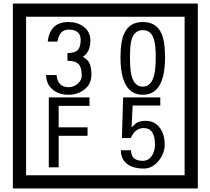

<svg xmlns="http://www.w3.org/2000/svg" viewBox="-20 -980 1195 1090"><path d="M1103 90H53V-960H1103ZM1028 15V-885H128V15ZM499 -556Q499 -504 460.5 -473Q422 -442 369 -442Q314 -442 280 -471Q242 -502 242 -554H301Q307 -485 370 -485Q398 -485 421 -504.5Q444 -524 444 -552Q444 -597 426 -616Q408 -635 363 -635V-679Q405 -679 421.5 -696Q438 -713 438 -754Q438 -812 369 -812Q318 -812 306 -744H251Q264 -855 368 -855Q419 -855 454 -829Q493 -800 493 -750Q493 -685 451 -658Q475 -642 483 -630Q499 -605 499 -556ZM917 -656Q917 -442 791 -442Q664 -442 664 -656Q664 -744 685 -789Q714 -855 791 -855Q868 -855 897 -789Q917 -745 917 -656ZM864 -656Q864 -723 855 -752Q840 -809 791 -809Q742 -809 726 -752Q718 -723 718 -656Q718 -587 726 -553Q742 -488 791 -488Q839 -488 855 -554Q864 -587 864 -656ZM488 -379H313V-257H477V-209H313V-30H257V-427H488ZM915 -160Q916 -111 880.5 -67Q845 -23 796 -23Q741 -23 706 -46Q666 -74 666 -127H724Q724 -67 790 -67Q824 -67 843 -97Q860 -124 860 -159Q860 -253 795 -253Q748 -253 722 -196H672L679 -427H890V-381H733L727 -257Q740 -269 753 -281Q772 -294 807 -294Q859 -294 889 -252Q915 -215 915 -160Z"/></svg>

Font: Unicode BMP Fallback SIL
Style: Regular
Weight: 400
Foundry: NRSI, SIL International
Version: Version 5.1 Based on Unicode 5.1